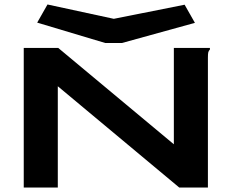

<svg xmlns="http://www.w3.org/2000/svg" viewBox="-20 -837 1040 857"><path d="M86 -623H240L756 -193V-623H917V-616Q911 -610 909.5 -603Q908 -596 908 -579V0H780L238 -452V0H86ZM804 -816 850 -735 524 -645H450L146 -736L192 -817L488 -753Z"/></svg>

Font: Inconsolata UltraExpanded Black
Style: Regular
Weight: 900
Width: 9
Monospace: yes
Designer: Raph Levien, Cyreal, Brenton Simpson
Foundry: Raph Levien, Cyreal, Google
Version: Version 3.001; ttfautohint (v1.8.2.53-6de2)